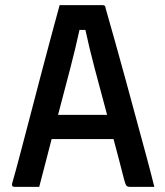

<svg xmlns="http://www.w3.org/2000/svg" viewBox="-20 -724 640 744"><path d="M132 0H36Q24 0 27 -13Q40 -58 58 -126.5Q76 -195 97 -275Q118 -355 139 -435.5Q160 -516 179 -586Q198 -656 211 -704H378Q389 -704 389 -693Q426 -564 466 -418Q506 -272 549 -112Q556 -85 563.5 -57Q571 -29 578 0H483Q474 0 470 -4.5Q466 -9 461 -28Q451 -68 440.5 -107.5Q430 -147 420 -185H180Q169 -142 157 -96Q145 -50 132 0ZM288 -608Q274 -543 253 -462Q232 -381 205 -279H395Q369 -375 347 -458.5Q325 -542 311 -608Z"/></svg>

Font: Recursive Mn Lnr St Med
Style: Regular
Weight: 500
Monospace: yes
Version: Version 1.079;hotconv 1.0.112;makeotfexe 2.5.65598; ttfautoh